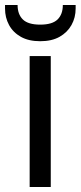

<svg xmlns="http://www.w3.org/2000/svg" viewBox="-47 -744 321 764"><path d="M71 0V-521H155V0ZM113 -580Q67 -580 36 -597.5Q5 -615 -11 -644.5Q-27 -674 -27 -710V-724H23Q23 -687 44 -666.5Q65 -646 113 -646Q161 -646 182 -666.5Q203 -687 203 -724H254V-710Q254 -674 237.5 -644.5Q221 -615 190 -597.5Q159 -580 113 -580Z"/></svg>

Font: DM Sans 10pt
Style: Regular
Weight: 400
Version: Version 4.004;gftools[0.9.30]